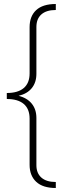

<svg xmlns="http://www.w3.org/2000/svg" viewBox="-20 -764 328 960"><path d="M259 176Q194 176 161 145Q128 114 128 60V-171Q128 -219 99 -244Q70 -269 14 -269V-299Q70 -299 99 -324Q128 -349 128 -397V-628Q128 -683 161 -713.5Q194 -744 259 -744V-714Q212 -714 187 -692Q162 -670 162 -629V-395Q162 -352 139 -323.5Q116 -295 73 -285Q116 -274 139 -245.5Q162 -217 162 -174V62Q162 102 187 124Q212 146 259 146Z"/></svg>

Font: Kantumruy Pro ExtraLight
Style: Regular
Weight: 250
Version: Version 1.002